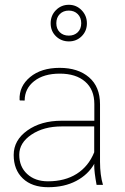

<svg xmlns="http://www.w3.org/2000/svg" viewBox="-20 -763 515 794"><path d="M234.4 -263.7H370.1V-333Q370.1 -392.6 332 -425.5Q293.9 -458.5 227.3 -458.5Q160.6 -458.5 121.3 -427.5Q82 -396.5 82 -347.2L62 -347.7L61 -350.1Q58.6 -406.2 104.5 -444.3Q150.4 -482.4 226.6 -482.4Q302.7 -482.4 348.1 -443.4Q393.6 -404.3 393.6 -332V-93.8Q393.6 -39.6 405.8 1.5H379.4Q369.6 -51.3 369.6 -79.6L370.1 -85.9Q344.7 -41 295.4 -14.9Q246.1 11.2 179.2 11.2Q112.3 11.2 74.5 -24.9Q36.6 -61 36.6 -122.1Q36.6 -183.1 93 -223.4Q149.4 -263.7 234.4 -263.7ZM178.2 -13.2Q248.5 -13.2 297.4 -44.2Q346.2 -75.2 369.6 -133.3V-240.2H235.4Q160.6 -240.2 110.1 -206.3Q59.6 -172.4 59.6 -123Q59.6 -73.7 92.3 -43.5Q125 -13.2 178.2 -13.2ZM315.9 -667Q315.9 -690.4 301.5 -704.8Q287.1 -719.2 264.4 -719.2Q241.7 -719.2 227.3 -704.8Q212.9 -690.4 212.9 -667Q212.9 -643.6 227.3 -629.6Q241.7 -615.7 264.4 -615.7Q287.1 -615.7 301.5 -629.6Q315.9 -643.6 315.9 -667ZM264.9 -591.8Q233.4 -591.8 211.4 -613Q189.5 -634.3 189.5 -666.7Q189.5 -699.2 211.4 -721.2Q233.4 -743.2 264.6 -743.2Q295.9 -743.2 317.6 -720.7Q339.4 -698.2 339.4 -666.5Q339.4 -634.8 317.9 -613.3Q296.4 -591.8 264.9 -591.8Z"/></svg>

Font: Yantramanav Thin
Style: Regular
Weight: 250
Version: Version 1.001;PS 1.0;hotconv 1.0.72;makeotf.lib2.5.5900; ttf